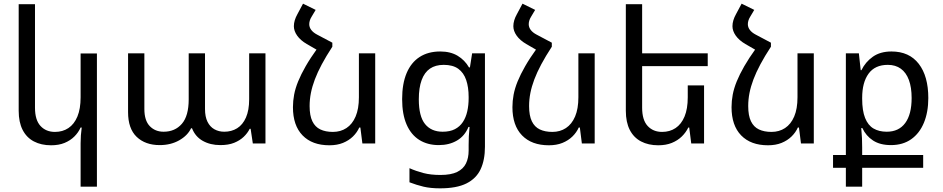

<svg xmlns="http://www.w3.org/2000/svg" viewBox="-20 -783 5147 1048"><path d="M509 236H420V-1Q420 -24 421.5 -44.5Q423 -65 426 -87H420Q408 -60 386 -38Q364 -16 332.5 -3Q301 10 259 10Q205 10 165 -11Q125 -32 103.5 -74Q82 -116 82 -178V-760H171V-195Q171 -128 201 -95.5Q231 -63 280 -63Q322 -63 353.5 -84Q385 -105 402.5 -147Q420 -189 420 -252V-491H509Z M852 9Q773 9 726 -36Q679 -81 679 -171V-492H768V-188Q768 -125 797.5 -94.5Q827 -64 873 -64Q935 -64 972.5 -107Q1010 -150 1010 -241V-492H1099V-188Q1099 -146 1112.5 -118.5Q1126 -91 1150 -77.5Q1174 -64 1204 -64Q1244 -64 1274.5 -83Q1305 -102 1322.5 -141.5Q1340 -181 1340 -241V-492H1429V0H1360L1348 -80H1343Q1331 -56 1310 -36Q1289 -16 1258 -3.5Q1227 9 1183 9Q1128 9 1087 -14Q1046 -37 1028 -83H1023Q1004 -43 958 -17Q912 9 852 9Z M1713 -520 1794 -550V-528Q1760 -476 1736.5 -432Q1713 -388 1698.5 -349.5Q1684 -311 1677 -275.5Q1670 -240 1670 -204Q1670 -152 1685 -121Q1700 -90 1728.5 -76.5Q1757 -63 1797 -63Q1839 -63 1871 -84Q1903 -105 1921 -147Q1939 -189 1939 -252V-492H2028V0H1958L1947 -87H1941Q1929 -60 1906.5 -38Q1884 -16 1852 -3Q1820 10 1778 10Q1684 10 1631.5 -44Q1579 -98 1579 -198Q1579 -232 1585.5 -266.5Q1592 -301 1607.5 -339Q1623 -377 1648.5 -421.5Q1674 -466 1713 -520ZM1794 -550 1713 -509 1654 -543Q1620 -563 1602 -588.5Q1584 -614 1584 -640Q1584 -656 1589 -672.5Q1594 -689 1603 -705L1634 -763L1703 -729L1681 -692Q1674 -681 1671 -670.5Q1668 -660 1668 -651Q1668 -634 1679 -619.5Q1690 -605 1711 -594Z M2382 245Q2330 245 2292 236Q2254 227 2215 212V135Q2251 151 2291 161.5Q2331 172 2384 172Q2442 172 2475.5 155.5Q2509 139 2523.5 109Q2538 79 2538 39V8Q2538 -17 2539 -39Q2540 -61 2543 -90H2537Q2517 -41 2474.5 -16Q2432 9 2375 9Q2314 9 2269 -19Q2224 -47 2199.5 -103Q2175 -159 2175 -242Q2175 -326 2199.5 -384Q2224 -442 2270.5 -472Q2317 -502 2383 -502Q2439 -502 2478 -478.5Q2517 -455 2540 -415H2545L2557 -492H2627V18Q2627 90 2603.5 140.5Q2580 191 2526.5 218Q2473 245 2382 245ZM2396 -64Q2436 -64 2463 -78Q2490 -92 2506.5 -117Q2523 -142 2530.5 -175.5Q2538 -209 2538 -247V-254Q2538 -307 2524.5 -346.5Q2511 -386 2481.5 -407.5Q2452 -429 2402 -429Q2357 -429 2327 -408.5Q2297 -388 2281.5 -346Q2266 -304 2266 -241Q2266 -148 2300 -106Q2334 -64 2396 -64Z M2911 -520 2992 -550V-528Q2958 -476 2934.5 -432Q2911 -388 2896.5 -349.5Q2882 -311 2875 -275.5Q2868 -240 2868 -204Q2868 -152 2883 -121Q2898 -90 2926.5 -76.5Q2955 -63 2995 -63Q3037 -63 3069 -84Q3101 -105 3119 -147Q3137 -189 3137 -252V-492H3226V0H3156L3145 -87H3139Q3127 -60 3104.5 -38Q3082 -16 3050 -3Q3018 10 2976 10Q2882 10 2829.5 -44Q2777 -98 2777 -198Q2777 -232 2783.5 -266.5Q2790 -301 2805.5 -339Q2821 -377 2846.5 -421.5Q2872 -466 2911 -520ZM2992 -550 2911 -509 2852 -543Q2818 -563 2800 -588.5Q2782 -614 2782 -640Q2782 -656 2787 -672.5Q2792 -689 2801 -705L2832 -763L2901 -729L2879 -692Q2872 -681 2869 -670.5Q2866 -660 2866 -651Q2866 -634 2877 -619.5Q2888 -605 2909 -594Z M3823 -317V0H3753L3742 -87H3737Q3724 -60 3701.5 -38Q3679 -16 3647 -3Q3615 10 3573 10Q3519 10 3479 -11Q3439 -32 3417.5 -74Q3396 -116 3396 -178V-760H3485V-195Q3485 -128 3515 -95.5Q3545 -63 3594 -63Q3636 -63 3667.5 -84Q3699 -105 3716.5 -147Q3734 -189 3734 -252V-317ZM3440 -492H3843V-422H3440Z M4107 -520 4188 -550V-528Q4154 -476 4130.5 -432Q4107 -388 4092.5 -349.5Q4078 -311 4071 -275.5Q4064 -240 4064 -204Q4064 -152 4079 -121Q4094 -90 4122.5 -76.5Q4151 -63 4191 -63Q4233 -63 4265 -84Q4297 -105 4315 -147Q4333 -189 4333 -252V-492H4422V0H4352L4341 -87H4335Q4323 -60 4300.5 -38Q4278 -16 4246 -3Q4214 10 4172 10Q4078 10 4025.5 -44Q3973 -98 3973 -198Q3973 -232 3979.5 -266.5Q3986 -301 4001.5 -339Q4017 -377 4042.5 -421.5Q4068 -466 4107 -520ZM4188 -550 4107 -509 4048 -543Q4014 -563 3996 -588.5Q3978 -614 3978 -640Q3978 -656 3983 -672.5Q3988 -689 3997 -705L4028 -763L4097 -729L4075 -692Q4068 -681 4065 -670.5Q4062 -660 4062 -651Q4062 -634 4073 -619.5Q4084 -605 4105 -594Z M4597 236V133H4527V63H4597V-492H4668L4678 -400H4682Q4704 -445 4744.5 -473.5Q4785 -502 4846 -502Q4943 -502 4995 -434.5Q5047 -367 5047 -248Q5047 -171 5023 -113Q4999 -55 4953.5 -23Q4908 9 4843 9Q4784 9 4745.5 -16Q4707 -41 4687 -84H4681Q4684 -53 4685 -28Q4686 -3 4686 23V63H5019V133H4686V236ZM4820 -64Q4886 -64 4921 -111.5Q4956 -159 4956 -248Q4956 -306 4941 -346.5Q4926 -387 4897 -408Q4868 -429 4826 -429Q4756 -429 4721 -381Q4686 -333 4686 -249V-244Q4686 -179 4702 -139Q4718 -99 4748 -81.5Q4778 -64 4820 -64Z"/></svg>

Font: Noto Sans Armenian
Style: Regular
Weight: 400
Designer: Monotype Design Team
Foundry: Monotype Imaging Inc.
Version: Version 2.007